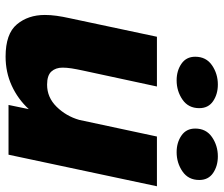

<svg xmlns="http://www.w3.org/2000/svg" viewBox="-76 -712 800 687"><g transform="rotate(90 323.5 -369.0)"><path d="M183 10.5Q101.5 10.5 67.8 -29.8Q34 -70 34 -130Q34 -150 37 -171.8Q40 -193.5 46 -220.5L112 -531H290L233 -266.5Q228 -243.5 225.2 -225.8Q222.5 -208 222.5 -193.5Q222.5 -168.5 236.5 -153.2Q250.5 -138 283.5 -138Q329 -138 362.5 -172Q396 -206 409.5 -253L469 -531H647L534 0H356L371 -72.5Q335 -33.5 287 -11.5Q239 10.5 183 10.5ZM268 -601.5Q233.5 -601.5 208.5 -618.8Q183.5 -636 183.5 -668Q183.5 -707 214 -728Q244.5 -749 283 -749Q317.5 -749 342.5 -732Q367.5 -715 367.5 -682.5Q367.5 -643.5 337 -622.5Q306.5 -601.5 268 -601.5ZM525 -601.5Q490.5 -601.5 465.5 -618.8Q440.5 -636 440.5 -668Q440.5 -707 471 -728Q501.5 -749 540 -749Q574.5 -749 599.5 -732Q624.5 -715 624.5 -682.5Q624.5 -643.5 594 -622.5Q563.5 -601.5 525 -601.5Z"/></g></svg>

Font: Epilogue ExtraBold
Style: Italic
Weight: 800
Italic angle: -12°
Designer: Tyler Finck
Foundry: Etcetera Type Co
Version: Version 2.111; ttfautohint (v1.8.3)